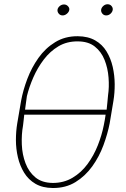

<svg xmlns="http://www.w3.org/2000/svg" viewBox="-20 -895 608 924"><path d="M354.5 -720.7Q403.8 -720.2 438 -700.7Q472.2 -681.2 492.7 -647.5Q513.2 -613.8 522.5 -573Q531.7 -532.2 532 -489.7Q532.2 -447.3 525.9 -409.7L507.8 -301.3Q498 -251 477.8 -196Q457.5 -141.1 424.1 -94.5Q390.6 -47.9 343.5 -18.8Q296.4 10.3 233.9 9.8Q184.6 9.3 150.6 -10.5Q116.7 -30.3 96.2 -63.7Q75.7 -97.2 66.2 -137.9Q56.6 -178.7 56.6 -220.9Q56.6 -263.2 63 -301.3L81.5 -409.7Q90.8 -460.4 111.3 -514.9Q131.8 -569.3 165 -616.2Q198.2 -663.1 245.6 -692.1Q293 -721.2 354.5 -720.7ZM354 -695.8Q301.8 -696.3 261.2 -672.1Q220.7 -647.9 190.7 -608.4Q160.6 -568.8 140.4 -522.5Q120.1 -476.1 109.4 -432.1Q106.9 -416.5 105 -400.1Q103 -383.8 100.6 -367.2H493.2Q495.1 -384.8 496.8 -402.3Q498.5 -419.9 500 -436.5Q505.9 -476.1 502.4 -521.5Q499 -566.9 483.2 -606.7Q467.3 -646.5 436 -671.1Q404.8 -695.8 354 -695.8ZM234.4 -14.6Q287.1 -14.6 329.1 -39.6Q371.1 -64.5 401.4 -105.7Q431.6 -147 450.9 -196Q470.2 -245.1 479.5 -292.5Q482.4 -306.2 484.4 -318.1Q486.3 -330.1 488.3 -343.3H96.7Q95.2 -329.1 93.8 -316.2Q92.3 -303.2 90.8 -290.5Q83 -247.6 85 -199.5Q86.9 -151.4 102.8 -109.4Q118.7 -67.4 150.4 -41.3Q182.1 -15.1 234.4 -14.6ZM256.8 -848.6Q258.3 -857.9 267.3 -865.7Q276.4 -873.5 288.1 -873.5Q299.3 -873.5 307.1 -865.2Q314.9 -856.9 313.5 -847.7Q312 -837.4 302.2 -829.1Q292.5 -820.8 281.7 -820.8Q269.5 -820.8 262.5 -829.6Q255.4 -838.4 256.8 -848.6ZM466.8 -848.6Q468.3 -858.4 477.3 -866.5Q486.3 -874.5 497.6 -874.5Q509.8 -874.5 516.8 -866Q523.9 -857.4 522.5 -847.7Q521 -837.4 512 -829.1Q502.9 -820.8 491.2 -820.8Q479.5 -820.8 472.4 -829.6Q465.3 -838.4 466.8 -848.6Z"/></svg>

Font: Roboto Condensed Thin
Style: Italic
Weight: 250
Italic angle: -12°
Designer: Christian Robertson
Foundry: Google
Version: Version 3.008; 2023